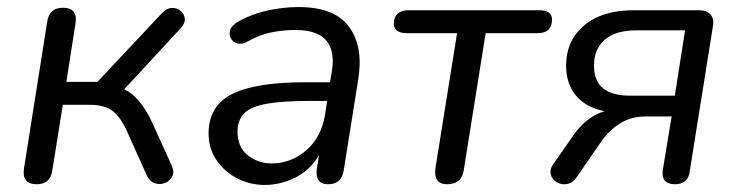

<svg xmlns="http://www.w3.org/2000/svg" viewBox="-20 -515 2088 544"><path d="M84 7Q41 7 48 -38L114 -455Q120 -493 158 -493Q201 -493 194 -449L168 -283H256L440 -479Q453 -492 467 -492.5Q481 -493 491.5 -484.5Q502 -476 503.5 -462.5Q505 -449 492 -435L332 -262Q354 -252 374 -228.5Q394 -205 412 -166L466 -47Q475 -28 468 -15Q461 -2 447 3.5Q433 9 418.5 4Q404 -1 396 -18L338 -147Q318 -189 295 -203.5Q272 -218 236 -218H158L128 -31Q122 7 84 7Z M730 9Q688 9 651.5 -10Q615 -29 593 -62Q571 -95 571 -137Q571 -214 636.5 -248Q702 -282 846 -282H915L920 -312Q930 -369 905 -399.5Q880 -430 817 -430Q781 -430 747.5 -423Q714 -416 681 -397Q665 -388 652 -392Q639 -396 633.5 -407.5Q628 -419 633 -432Q638 -445 657 -455Q695 -476 739 -485.5Q783 -495 826 -495Q928 -495 969 -439Q1010 -383 995 -290L954 -33Q948 7 910 7Q871 7 878 -39L884 -76Q859 -33 817 -12Q775 9 730 9ZM750 -52Q804 -52 847 -88.5Q890 -125 901 -190L907 -229H857Q780 -229 735.5 -221Q691 -213 672 -194Q653 -175 653 -142Q653 -98 682 -75Q711 -52 750 -52Z M1247 7Q1207 7 1214 -40L1275 -421H1133Q1096 -421 1096 -448Q1096 -467 1107 -476.5Q1118 -486 1137 -486H1507Q1544 -486 1544 -460Q1544 -421 1503 -421H1356L1294 -33Q1288 7 1247 7Z M1893 7Q1852 7 1858 -34L1883 -185H1809Q1769 -185 1738 -166Q1707 -147 1685 -116L1614 -13Q1602 4 1586 6.5Q1570 9 1557 1Q1544 -7 1540.5 -21.5Q1537 -36 1549 -52L1607 -135Q1643 -185 1693 -200Q1641 -210 1612.5 -243.5Q1584 -277 1584 -329Q1584 -400 1635 -443Q1686 -486 1776 -486H1961Q1982 -486 1993 -474Q2004 -462 2000 -441L1934 -28Q1929 7 1893 7ZM1764 -244H1892L1921 -429H1783Q1724 -429 1693.5 -402.5Q1663 -376 1663 -329Q1663 -285 1689 -264.5Q1715 -244 1764 -244Z"/></svg>

Font: Nunito
Style: Italic
Weight: 400
Italic angle: -9°
Designer: Vernon Adams
Foundry: Vernon Adams
Version: Version 3.601; ttfautohint (v1.8.2.53-6de2)